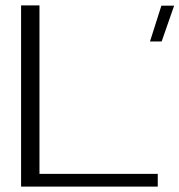

<svg xmlns="http://www.w3.org/2000/svg" viewBox="-20 -695 668 715"><path d="M538.5 -540.5H582L628.5 -674H581ZM58.5 0H567.5V-47.5H127V-675H58.5Z"/></svg>

Font: Anybody Expanded Light
Style: Regular
Weight: 300
Width: 7
Version: Version 1.113;gftools[0.9.25]